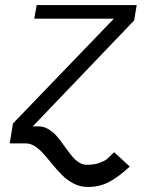

<svg xmlns="http://www.w3.org/2000/svg" viewBox="-20 -569 640 762"><path d="M31.5 -79 432 -495H116L125.5 -549H522.5L512.5 -488L110 -67.5H131.5Q154 -67.5 172.5 -56.2Q191 -45 204.8 -29.2Q218.5 -13.5 238 14Q255 38 266.8 52Q278.5 66 293.2 75.5Q308 85 325 85Q355.5 85 376.5 76.8Q397.5 68.5 405.2 61.8Q413 55 433 35L495 92Q451 133 413.2 153Q375.5 173 329.5 173Q297.5 173 271.2 159Q245 145 225.5 125.2Q206 105.5 180.5 74Q158.5 47.5 145.2 33.5Q132 19.5 115.8 9.8Q99.5 0 81.5 0H18.5Z"/></svg>

Font: JuliaMono Light
Style: Italic
Weight: 300
Italic angle: -9°
Monospace: yes
Designer: cormullion
Foundry: corm
Version: Version 0.054; ttfautohint (v1.8.4)